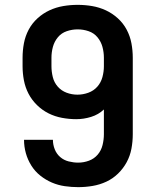

<svg xmlns="http://www.w3.org/2000/svg" viewBox="-20 -763 640 791"><path d="M302 8Q275 8 247 4Q219 0 193.5 -11Q168 -22 146 -39.5Q124 -57 109 -81Q94 -105 86.5 -132Q79 -159 79 -187Q79 -187 79 -187Q79 -187 79 -187H198Q198 -187 198 -187Q198 -187 198 -187Q198 -167 205.5 -148Q213 -129 228 -116Q243 -103 263 -98Q283 -93 302 -93Q325 -93 346.5 -101Q368 -109 382.5 -126Q397 -143 402.5 -165.5Q408 -188 408 -210V-312Q386 -291 355.5 -281.5Q325 -272 294 -272Q265 -272 235.5 -277.5Q206 -283 180 -296Q154 -309 132.5 -330Q111 -351 97.5 -377Q84 -403 78.5 -432Q73 -461 73 -490V-525Q73 -555 78.5 -584.5Q84 -614 98 -640.5Q112 -667 134.5 -687.5Q157 -708 184 -720.5Q211 -733 240.5 -738Q270 -743 300 -743Q330 -743 359.5 -738Q389 -733 416 -720.5Q443 -708 465.5 -687.5Q488 -667 502 -640.5Q516 -614 521.5 -584.5Q527 -555 527 -525V-210Q527 -180 521.5 -150.5Q516 -121 502 -95Q488 -69 466.5 -48Q445 -27 418 -14.5Q391 -2 361.5 3Q332 8 302 8ZM299 -373Q322 -373 344 -381Q366 -389 381 -406Q396 -423 402 -445.5Q408 -468 408 -490V-525Q408 -548 402 -570Q396 -592 381.5 -609.5Q367 -627 345 -634.5Q323 -642 300 -642Q277 -642 255 -634.5Q233 -627 218.5 -609.5Q204 -592 198 -570Q192 -548 192 -525V-490Q192 -468 197.5 -445.5Q203 -423 218 -406Q233 -389 254.5 -381Q276 -373 299 -373Q299 -373 299 -373Q299 -373 299 -373Z"/></svg>

Font: Iosevka SS04 Extended
Style: Bold
Weight: 700
Width: 7
Monospace: yes
Designer: Belleve Invis
Foundry: Belleve Invis
Version: Version 19.0.0; ttfautohint (v1.8.4)